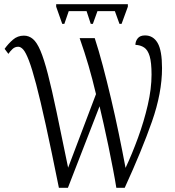

<svg xmlns="http://www.w3.org/2000/svg" viewBox="-20 -896 835 916"><path d="M277 -782 248 -864V-876H590V-864L560 -782H550L528 -843H445L423 -782H413L393 -843H308L287 -782ZM261 0Q225 -179 198.5 -299.5Q172 -420 152.5 -494Q133 -568 118 -607Q103 -646 91 -659.5Q79 -673 67 -673Q51 -673 39.5 -662Q28 -651 20 -639L2 -663Q19 -687 41.5 -706.5Q64 -726 94 -726Q118 -726 137 -710Q156 -694 173 -654Q190 -614 208.5 -542.5Q227 -471 250 -361.5Q273 -252 305 -96L438 -447Q421 -519 402.5 -582.5Q384 -646 360 -714H432Q451 -656 470.5 -582.5Q490 -509 509.5 -426.5Q529 -344 546.5 -259.5Q564 -175 579 -95Q610 -161 638.5 -239Q667 -317 685 -395Q703 -473 703 -540Q703 -598 694 -628Q685 -658 667.5 -669.5Q650 -681 626 -682Q626 -699 637 -713Q648 -727 672 -727Q711 -727 732 -691Q753 -655 753 -571Q753 -453 705 -316Q657 -179 575 0H535Q529 -38 519 -90Q509 -142 497.5 -198Q486 -254 474.5 -304.5Q463 -355 455 -389L304 0Z"/></svg>

Font: Noto Serif Condensed Light
Style: Regular
Weight: 300
Width: 3
Designer: Monotype Design Team
Foundry: Monotype Imaging Inc.
Version: Version 2.013